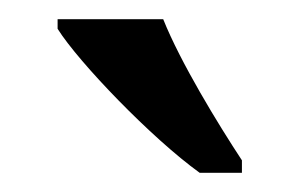

<svg xmlns="http://www.w3.org/2000/svg" viewBox="-20 -786 312 200"><path d="M188 -606H232V-619C207 -657 168 -721 150 -766H40V-756C62 -721 138 -642 188 -606Z"/></svg>

Font: Noto Serif Ethiopic Condensed Medium
Style: Regular
Weight: 500
Width: 3
Designer: Monotype Design Team
Foundry: Monotype Imaging Inc.
Version: Version 2.102